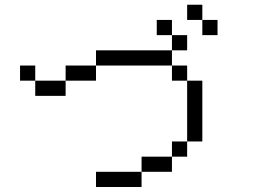

<svg xmlns="http://www.w3.org/2000/svg" viewBox="-20 -832 1040 790"><path d="M750 -625V-687.5H687.5V-625H375V-562.5H250V-500H125V-437.5H250V-500H375V-562.5H687.5V-500H750Q750 -500 750 -250H687.5V-187.5H562.5V-125H375V-62.5H562.5V-125H687.5V-187.5H750V-250H812.5Q812.5 -250 812.5 -500H750V-562.5H687.5V-625ZM875 -687.5V-750H812.5V-687.5ZM125 -500V-562.5H62.5V-500ZM687.5 -687.5V-750H625V-687.5ZM812.5 -750V-812.5H750V-750Z"/></svg>

Font: Unifont
Style: Regular
Weight: 500
Version: Version 15.1.04